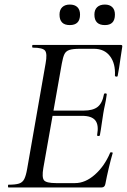

<svg xmlns="http://www.w3.org/2000/svg" viewBox="-20 -822 559 842"><path d="M17 0Q15 0 15 -6Q15 -12 17 -12Q48 -12 63.5 -17Q79 -22 86.5 -37Q94 -52 99 -81L180 -544Q188 -587 177.5 -600Q167 -613 124 -613Q121 -613 121 -619Q121 -625 124 -625H510Q518 -625 516 -616Q513 -598 509.5 -573.5Q506 -549 502.5 -526Q499 -503 496 -489Q495 -485 489.5 -486Q484 -487 484 -490Q487 -543 462.5 -575.5Q438 -608 392 -608H330Q300 -608 284.5 -603Q269 -598 262.5 -584.5Q256 -571 251 -543L170 -85Q163 -44 173 -31.5Q183 -19 226 -19H309Q354 -19 396 -56Q438 -93 463 -152Q464 -155 470 -154Q476 -153 474 -150Q466 -123 457 -85Q448 -47 442 -15Q439 0 426 0ZM418 -229Q417 -225 411 -225.5Q405 -226 406 -230Q414 -274 398 -294Q382 -314 340 -314H178L182 -337H347Q388 -337 408.5 -353.5Q429 -370 436 -409Q437 -413 443 -412.5Q449 -412 448 -407Q444 -378 440 -361Q436 -344 433 -325Q429 -302 426 -279Q423 -256 418 -229ZM440 -712Q394 -712 394 -758Q394 -779 406 -790.5Q418 -802 440 -802Q461 -802 472.5 -790.5Q484 -779 484 -758Q484 -712 440 -712ZM286 -712Q241 -712 241 -758Q241 -779 253 -790.5Q265 -802 286 -802Q308 -802 319.5 -790.5Q331 -779 331 -758Q331 -712 286 -712Z"/></svg>

Font: Cormorant Infant Light Medium
Style: Italic
Weight: 500
Italic angle: -10°
Version: Version 4.001